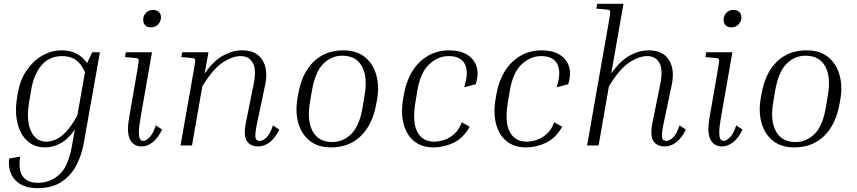

<svg xmlns="http://www.w3.org/2000/svg" viewBox="-20 -760 4478 1003"><path d="M417 -9Q406 52 378 105Q350 158 300.5 190.5Q251 223 176 223Q99 223 59.5 180.5Q20 138 28 68L85 58Q75 132 100.5 163.5Q126 195 177 195Q242 195 289.5 152.5Q337 110 356 1L371 -83Q336 -33 296.5 -11.5Q257 10 216 10Q158 10 120.5 -26Q83 -62 70 -122.5Q57 -183 70 -256L74 -278Q86 -345 120 -394Q154 -443 201.5 -470Q249 -497 303 -497Q348 -497 380.5 -479.5Q413 -462 435 -430Q442 -444 448.5 -459Q455 -474 462 -487H502ZM132 -226Q116 -132 141.5 -76Q167 -20 221 -20Q245 -20 271 -31Q297 -42 325.5 -72Q354 -102 384 -157L424 -383Q405 -426 376.5 -446.5Q348 -467 304 -467Q238 -467 197 -419Q156 -371 142 -286Z M769 -617Q750 -617 739 -627.5Q728 -638 728 -657Q728 -678 742.5 -693Q757 -708 779 -708Q799 -708 810 -697.5Q821 -687 821 -669Q821 -649 806.5 -633Q792 -617 769 -617ZM633 -462 637 -487H774L715 -150Q706 -99 705.5 -72Q705 -45 711 -34.5Q717 -24 728 -24Q743 -24 761.5 -43Q780 -62 794 -105L827 -83Q805 -38 777 -16.5Q749 5 720 5Q679 5 660 -29.5Q641 -64 654 -142L700 -408Q706 -443 704 -449.5Q702 -456 687 -457Z M1439 -83Q1417 -38 1388.5 -16.5Q1360 5 1328 5Q1289 5 1270 -22.5Q1251 -50 1264 -117L1304 -315Q1321 -395 1301 -431Q1281 -467 1237 -467Q1195 -467 1144 -434Q1093 -401 1037 -309L983 0H923L995 -408Q1001 -443 999 -449.5Q997 -456 982 -457L927 -462L932 -487H1069L1049 -376Q1096 -443 1146 -470Q1196 -497 1245 -497Q1319 -497 1350.5 -447Q1382 -397 1365 -316L1321 -107Q1313 -69 1314 -46.5Q1315 -24 1337 -24Q1354 -24 1373 -43Q1392 -62 1406 -105Z M1950 -242 1946 -219Q1927 -110 1865.5 -50Q1804 10 1709 10Q1641 10 1597.5 -25Q1554 -60 1538 -118Q1522 -176 1534 -246L1538 -269Q1557 -378 1618 -437.5Q1679 -497 1773 -497Q1843 -497 1886 -462Q1929 -427 1945.5 -369Q1962 -311 1950 -242ZM1885 -264Q1901 -359 1870.5 -414Q1840 -469 1768 -469Q1711 -469 1668.5 -426.5Q1626 -384 1609 -284L1599 -224Q1583 -130 1613.5 -74Q1644 -18 1715 -18Q1773 -18 1816 -61Q1859 -104 1875 -204Z M2324 -467Q2268 -467 2222 -424Q2176 -381 2160 -285L2150 -225Q2133 -122 2160 -71Q2187 -20 2248 -20Q2272 -20 2300 -29Q2328 -38 2353 -60Q2378 -82 2392 -121L2434 -98Q2399 -37 2348 -13.5Q2297 10 2244 10Q2184 10 2143.5 -22.5Q2103 -55 2088 -114Q2073 -173 2087 -250L2091 -272Q2103 -339 2135 -389.5Q2167 -440 2216 -468.5Q2265 -497 2326 -497Q2384 -497 2421 -474Q2458 -451 2470 -411Q2482 -371 2465 -320L2405 -304Q2430 -384 2408.5 -425.5Q2387 -467 2324 -467Z M2807 -467Q2751 -467 2705 -424Q2659 -381 2643 -285L2633 -225Q2616 -122 2643 -71Q2670 -20 2731 -20Q2755 -20 2783 -29Q2811 -38 2836 -60Q2861 -82 2875 -121L2917 -98Q2882 -37 2831 -13.5Q2780 10 2727 10Q2667 10 2626.5 -22.5Q2586 -55 2571 -114Q2556 -173 2570 -250L2574 -272Q2586 -339 2618 -389.5Q2650 -440 2699 -468.5Q2748 -497 2809 -497Q2867 -497 2904 -474Q2941 -451 2953 -411Q2965 -371 2948 -320L2888 -304Q2913 -384 2891.5 -425.5Q2870 -467 2807 -467Z M3563 -83Q3541 -38 3512.5 -16.5Q3484 5 3452 5Q3413 5 3394 -22Q3375 -49 3388 -117L3428 -315Q3445 -395 3425 -431Q3405 -467 3361 -467Q3319 -467 3268 -434Q3217 -401 3161 -309L3107 0H3047L3163 -661Q3169 -696 3167 -702.5Q3165 -709 3150 -710L3095 -715L3100 -740H3237L3173 -376Q3220 -443 3270 -470Q3320 -497 3369 -497Q3443 -497 3474.5 -447Q3506 -397 3489 -316L3445 -107Q3437 -69 3438 -46.5Q3439 -24 3461 -24Q3478 -24 3497 -43Q3516 -62 3530 -105Z M3801 -617Q3782 -617 3771 -627.5Q3760 -638 3760 -657Q3760 -678 3774.5 -693Q3789 -708 3811 -708Q3831 -708 3842 -697.5Q3853 -687 3853 -669Q3853 -649 3838.5 -633Q3824 -617 3801 -617ZM3665 -462 3669 -487H3806L3747 -150Q3738 -99 3737.5 -72Q3737 -45 3743 -34.5Q3749 -24 3760 -24Q3775 -24 3793.5 -43Q3812 -62 3826 -105L3859 -83Q3837 -38 3809 -16.5Q3781 5 3752 5Q3711 5 3692 -29.5Q3673 -64 3686 -142L3732 -408Q3738 -443 3736 -449.5Q3734 -456 3719 -457Z M4370 -242 4366 -219Q4347 -110 4285.5 -50Q4224 10 4129 10Q4061 10 4017.5 -25Q3974 -60 3958 -118Q3942 -176 3954 -246L3958 -269Q3977 -378 4038 -437.5Q4099 -497 4193 -497Q4263 -497 4306 -462Q4349 -427 4365.5 -369Q4382 -311 4370 -242ZM4305 -264Q4321 -359 4290.5 -414Q4260 -469 4188 -469Q4131 -469 4088.5 -426.5Q4046 -384 4029 -284L4019 -224Q4003 -130 4033.5 -74Q4064 -18 4135 -18Q4193 -18 4236 -61Q4279 -104 4295 -204Z"/></svg>

Font: Inria Serif Light
Style: Italic
Weight: 300
Italic angle: -10°
Designer: Black Foundry Team
Foundry: Black Foundry
Version: Version 1.000; ttfautohint (v1.8.3)